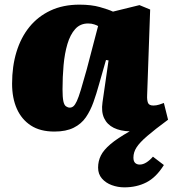

<svg xmlns="http://www.w3.org/2000/svg" viewBox="-20 -552 743 826"><path d="M214 14Q153 14 113 -12Q73 -38 52.5 -84Q32 -130 32 -192Q32 -267 51 -329Q70 -391 106.5 -436Q143 -481 197 -506.5Q251 -532 322 -532Q373 -532 410 -521.5Q447 -511 466 -502L580 -530L626 -511L613 -142Q612 -122 616.5 -110Q621 -98 640 -98Q652 -98 665 -102Q678 -106 685 -109L703 -37Q646 5 613.5 33Q581 61 567.5 82Q554 103 554 126Q554 142 561.5 149Q569 156 581 156Q595 156 609.5 147Q624 138 638 122L685 158Q652 211 610 232.5Q568 254 515 254Q487 254 461 244.5Q435 235 418.5 216Q402 197 402 169Q402 141 414 117Q426 93 455.5 68Q485 43 538 13Q498 12 469.5 -2Q441 -16 428 -43.5Q415 -71 421 -112L447 -292L436 -294L406 -189Q395 -149 382 -112.5Q369 -76 349.5 -47.5Q330 -19 297 -2.5Q264 14 214 14ZM280 -89Q289 -89 296 -95Q303 -101 310.5 -117Q318 -133 328 -166Q338 -199 353 -253L402 -440Q397 -443 385.5 -447Q374 -451 359 -451Q325 -451 303.5 -427Q282 -403 270 -362.5Q258 -322 253.5 -271.5Q249 -221 249 -168Q249 -134 252.5 -117Q256 -100 264 -94.5Q272 -89 280 -89Z"/></svg>

Font: Literata 18pt Black
Style: Italic
Weight: 900
Italic angle: -2°
Designer: Latin by Veronika Burian and Jose Scaglione. Greek by Irene Vlachou. Cyrillic by Vera Evstafieva
Foundry: TypeTogether
Version: Version 3.103;gftools[0.9.29]